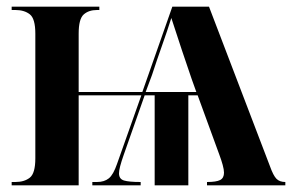

<svg xmlns="http://www.w3.org/2000/svg" viewBox="-20 -556 880 576"><path d="M15 0V-10H26Q53 -10 69.5 -23Q86 -36 86 -81V-455Q86 -500 69.5 -513Q53 -526 26 -526H15V-536H278V-526H271Q246 -526 231 -512.5Q216 -499 216 -455V-280H407L497 -536H607L790 -57Q800 -29 809.5 -19.5Q819 -10 836 -10V0H601V-10Q629 -10 640.5 -16Q652 -22 652 -38Q652 -47 648 -61.5Q644 -76 638 -92L573 -270H545V0H444V-270H414L351 -91Q344 -71 340.5 -57.5Q337 -44 337 -36Q337 -19 352 -14.5Q367 -10 402 -10V0H257V-10H271Q293 -10 306.5 -21Q320 -32 331 -64L404 -270H216V0ZM417 -280H569L555 -319Q542 -357 526 -404.5Q510 -452 494 -502Q482 -464 466 -419Q450 -374 436 -331Z"/></svg>

Font: Noto Serif Display Condensed
Style: Bold
Weight: 700
Width: 3
Designer: Monotype Design Team
Foundry: Monotype Imaging Inc.
Version: Version 2.009